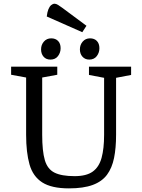

<svg xmlns="http://www.w3.org/2000/svg" viewBox="-20 -1010 772 1043"><path d="M354.5 13.3Q260.1 13.3 209.5 -19.1Q158.9 -51.6 140.4 -116.6Q121.9 -181.6 121.9 -278V-588.9L40.4 -603.9V-648H291.1V-603.9L209.2 -588.9V-278Q209.2 -189.3 223.5 -140.3Q237.7 -91.3 276.1 -72.2Q314.5 -53.1 385.4 -53.1Q449.4 -53.1 483.7 -77.9Q518.1 -102.6 531.8 -152.5Q545.5 -202.4 545.5 -278V-587.3L463.3 -602.9V-648H692.2V-602.9L610.6 -587.3V-278Q610.6 -206.4 599.6 -152Q588.6 -97.6 561.3 -60.7Q533.9 -23.9 483.6 -5.3Q433.2 13.3 354.5 13.3ZM464.9 -686.3Q442.1 -686.3 428 -702Q414 -717.7 414 -741.8Q414 -766.6 429.4 -784.2Q444.9 -801.7 468.8 -801.7Q492.5 -801.7 506.2 -787.5Q520 -773.3 520 -748Q520 -724 505.7 -705.2Q491.3 -686.3 464.9 -686.3ZM253.9 -686.3Q230.3 -686.3 216.7 -702Q203.1 -717.7 203.1 -741.8Q203.1 -766.6 218.5 -784.2Q234 -801.7 258.1 -801.7Q281.7 -801.7 295.5 -787.5Q309.3 -773.3 309.3 -748Q309.3 -724 294.9 -705.2Q280.5 -686.3 253.9 -686.3ZM427 -835.1 234 -920.4Q236.6 -944 242.8 -959.4Q249 -974.7 258.1 -982.3Q267.3 -989.8 276.2 -989.8Q284.8 -989.8 295.2 -983.4Q305.6 -977 318.6 -967.3L449.7 -870Z"/></svg>

Font: Faustina Light
Style: Regular
Weight: 300
Designer: Alfonso Garcia
Foundry: http://www.omnibus-type.com
Version: Version 1.200